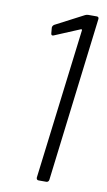

<svg xmlns="http://www.w3.org/2000/svg" viewBox="-82 -741 435 783"><g transform="rotate(10 135.5 -350.0)"><path d="M206 -697 89 -636C84 -633 81 -628 81 -623L83 -600C83 -593 88 -590 94 -593L199 -637C202 -638 204 -637 204 -634L127 -10C127 -4 130 0 136 0H168C174 0 178 -4 179 -10L262 -690C263 -696 260 -700 254 -700H219C215 -700 210 -699 206 -697Z"/></g></svg>

Font: Barlow Semi Condensed Light
Style: Italic
Weight: 300
Width: 4
Italic angle: -7°
Designer: Jeremy Tribby
Foundry: Tribby Type
Version: Version 1.422;hotconv 1.0.109;makeotfexe 2.5.65596